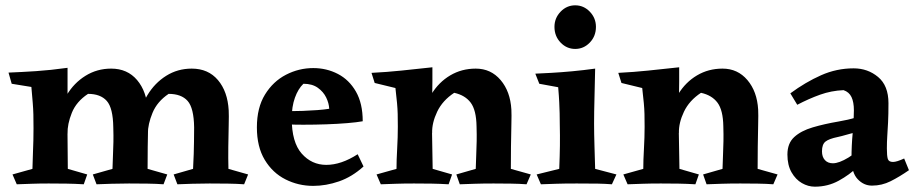

<svg xmlns="http://www.w3.org/2000/svg" viewBox="-20 -693 3450 722"><path d="M398 -435Q459 -435 495.5 -392Q532 -349 536 -278Q538 -260 537 -222.5Q536 -185 535.5 -140.5Q535 -96 535 -58L609 -37L595 0Q568 -2 534.5 -2.5Q501 -3 465 -3Q431 -3 400 -2Q369 -1 343 0L329 -37L403 -58Q404 -92 405 -114.5Q406 -137 406.5 -159.5Q407 -182 406 -214Q405 -287 381.5 -313.5Q358 -340 311 -340Q267 -311 250 -268.5Q233 -226 234 -190L197 -232Q204 -290 231 -335.5Q258 -381 301.5 -408Q345 -435 398 -435ZM234 -438Q234 -405 234 -383.5Q234 -362 234 -341Q234 -320 233 -286L235 -58L308 -37L295 0Q262 -2 230 -2.5Q198 -3 163 -3Q128 -3 100.5 -2Q73 -1 43 0L27 -37L102 -58Q103 -97 104 -121.5Q105 -146 105.5 -166Q106 -186 106 -211Q106 -241 105.5 -262.5Q105 -284 103 -307.5Q101 -331 98 -366L24 -378L12 -420Q62 -422 115.5 -425.5Q169 -429 234 -438ZM701 -435Q763 -435 799.5 -392Q836 -349 840 -278Q841 -260 840 -222.5Q839 -185 838.5 -140.5Q838 -96 839 -58L913 -37L898 0Q871 -2 837.5 -2.5Q804 -3 768 -3Q734 -3 703.5 -2Q673 -1 647 0L633 -37L706 -58Q708 -92 708.5 -114.5Q709 -137 709.5 -159.5Q710 -182 710 -214Q709 -287 685.5 -313.5Q662 -340 614 -340Q571 -311 553.5 -268.5Q536 -226 536 -190L500 -232Q507 -290 534.5 -335.5Q562 -381 605 -408Q648 -435 701 -435Z M1158 -437Q1208 -437 1250.5 -415Q1293 -393 1318.5 -348.5Q1344 -304 1344 -237Q1322 -233 1286 -230Q1250 -227 1207 -225.5Q1164 -224 1121 -224Q1089 -224 1066 -225Q1043 -226 1035 -227V-275Q1046 -275 1068.5 -275Q1091 -275 1119 -276Q1147 -277 1173.5 -279Q1200 -281 1218 -284Q1217 -305 1206.5 -326.5Q1196 -348 1175 -363Q1154 -378 1121 -378Q1101 -359 1089 -325.5Q1077 -292 1077 -248Q1077 -158 1114.5 -115.5Q1152 -73 1207 -73Q1263 -73 1325 -113L1347 -67Q1304 -28 1255 -11Q1206 6 1158 6Q1102 6 1053.5 -18.5Q1005 -43 975.5 -92Q946 -141 946 -214Q946 -288 976.5 -337.5Q1007 -387 1055.5 -412Q1104 -437 1158 -437Z M1769 -435Q1826 -435 1862.5 -392Q1899 -349 1903 -281Q1904 -263 1903 -224.5Q1902 -186 1901.5 -141Q1901 -96 1901 -58L1976 -37L1960 0Q1934 -2 1901 -2.5Q1868 -3 1836 -3Q1797 -3 1766 -2Q1735 -1 1709 0L1696 -37L1769 -58Q1770 -92 1771 -115.5Q1772 -139 1772.5 -162.5Q1773 -186 1772 -218Q1771 -279 1750 -307Q1729 -335 1688 -344Q1644 -315 1624 -273Q1604 -231 1605 -193L1568 -237Q1575 -294 1602.5 -339Q1630 -384 1673 -409.5Q1716 -435 1769 -435ZM1606 -440Q1606 -407 1606 -386.5Q1606 -366 1605.5 -345.5Q1605 -325 1603 -291L1607 -58L1680 -37L1667 0Q1633 -2 1603 -2.5Q1573 -3 1537 -3Q1498 -3 1469.5 -2Q1441 -1 1412 0L1396 -37L1471 -58Q1471 -90 1473.5 -133.5Q1476 -177 1476 -216Q1476 -245 1475.5 -264.5Q1475 -284 1473 -305.5Q1471 -327 1467 -362L1389 -381L1377 -419Q1436 -422 1488.5 -427.5Q1541 -433 1606 -440Z M2218 -435Q2217 -377 2215.5 -324Q2214 -271 2214 -228Q2214 -191 2215.5 -143Q2217 -95 2218 -58L2298 -37L2281 0Q2255 -2 2228.5 -2.5Q2202 -3 2149 -3Q2100 -3 2072.5 -2Q2045 -1 2014 0L1998 -37L2083 -58Q2085 -108 2085.5 -145Q2086 -182 2085 -226Q2085 -249 2084.5 -267Q2084 -285 2083 -307.5Q2082 -330 2079 -365L2008 -378L1993 -416Q2016 -417 2052.5 -419Q2089 -421 2132 -425Q2175 -429 2218 -435ZM2143 -509Q2111 -509 2088 -533Q2065 -557 2065 -592Q2065 -625 2088 -649Q2111 -673 2143 -673Q2175 -673 2198 -649Q2221 -625 2221 -592Q2221 -557 2198 -533Q2175 -509 2143 -509Z M2697 -435Q2754 -435 2790.5 -392Q2827 -349 2831 -281Q2832 -263 2831 -224.5Q2830 -186 2829.5 -141Q2829 -96 2829 -58L2904 -37L2888 0Q2862 -2 2829 -2.5Q2796 -3 2764 -3Q2725 -3 2694 -2Q2663 -1 2637 0L2624 -37L2697 -58Q2698 -92 2699 -115.5Q2700 -139 2700.5 -162.5Q2701 -186 2700 -218Q2699 -279 2678 -307Q2657 -335 2616 -344Q2572 -315 2552 -273Q2532 -231 2533 -193L2496 -237Q2503 -294 2530.5 -339Q2558 -384 2601 -409.5Q2644 -435 2697 -435ZM2534 -440Q2534 -407 2534 -386.5Q2534 -366 2533.5 -345.5Q2533 -325 2531 -291L2535 -58L2608 -37L2595 0Q2561 -2 2531 -2.5Q2501 -3 2465 -3Q2426 -3 2397.5 -2Q2369 -1 2340 0L2324 -37L2399 -58Q2399 -90 2401.5 -133.5Q2404 -177 2404 -216Q2404 -245 2403.5 -264.5Q2403 -284 2401 -305.5Q2399 -327 2395 -362L2317 -381L2305 -419Q2364 -422 2416.5 -427.5Q2469 -433 2534 -440Z M3190 -436Q3243 -436 3282 -403.5Q3321 -371 3321 -305Q3321 -262 3319.5 -233Q3318 -204 3316.5 -181.5Q3315 -159 3315 -135Q3315 -107 3318.5 -95.5Q3322 -84 3338 -84Q3352 -84 3380 -97L3398 -53Q3362 -28 3329 -11.5Q3296 5 3259 5Q3228 5 3205 -19.5Q3182 -44 3182 -97Q3182 -146 3186.5 -193.5Q3191 -241 3191 -278Q3191 -309 3182 -328Q3173 -347 3152 -354Q3106 -352 3064 -337Q3022 -322 2978 -299L2952 -342Q3009 -384 3067.5 -410Q3126 -436 3190 -436ZM3261 -279 3201 -196Q3179 -191 3162 -186Q3145 -181 3131 -178Q3097 -171 3084 -160.5Q3071 -150 3071 -124Q3071 -103 3082 -91Q3093 -79 3112 -79Q3135 -79 3170.5 -100.5Q3206 -122 3231 -155L3250 -114Q3234 -94 3204.5 -65Q3175 -36 3134 -13.5Q3093 9 3044 9Q3019 9 2995.5 -4.5Q2972 -18 2956.5 -45Q2941 -72 2941 -112Q2941 -154 2966.5 -177.5Q2992 -201 3036 -214Q3080 -227 3133 -236Q3169 -242 3200 -251.5Q3231 -261 3261 -279Z"/></svg>

Font: Ruwudu
Style: Bold
Weight: 700
Designer: Becca Hirsbrunner Spalinger
Foundry: SIL International
Version: Version 3.000